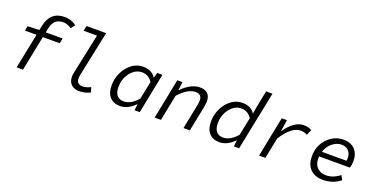

<svg xmlns="http://www.w3.org/2000/svg" viewBox="-25 -1446 4250 2179"><g transform="rotate(20 2100.0 -356.0)"><path d="M169 0 255 -424H115L126 -481L267 -486L278 -540Q315 -724 489 -724Q572 -724 630 -675L593 -626Q546 -662 491 -662Q379 -662 354 -537L344 -486H548L535 -424H331L246 0Z M925 12Q867 12 831 -21.5Q795 -55 795 -117Q795 -142 802 -171L903 -650H741L754 -712H991L877 -168Q872 -143 872 -124Q872 -52 946 -52Q988 -52 1041 -79L1060 -20Q994 12 925 12Z M1419 12Q1342 12 1297 -36.5Q1252 -85 1252 -174Q1252 -305 1330.5 -401.5Q1409 -498 1519 -498Q1623 -498 1668 -425H1672L1691 -486H1753L1656 0H1593L1601 -74H1597Q1513 12 1419 12ZM1442 -52Q1527 -52 1609 -146L1654 -362Q1607 -434 1529 -434Q1447 -434 1389 -359.5Q1331 -285 1331 -186Q1331 -119 1360 -85.5Q1389 -52 1442 -52Z M1836 0 1933 -486H1995L1983 -387H1987Q2098 -498 2205 -498Q2268 -498 2299 -466Q2330 -434 2330 -377Q2330 -346 2321 -297L2261 0H2184L2242 -289Q2251 -327 2251 -357Q2251 -432 2174 -432Q2082 -432 1975 -314L1912 0Z M2618 12Q2542 12 2497 -36.5Q2452 -85 2452 -174Q2452 -305 2530.5 -401.5Q2609 -498 2719 -498Q2820 -498 2866 -427H2869L2885 -522L2923 -712H3000L2856 0H2793L2801 -74H2797Q2713 12 2618 12ZM2642 -52Q2727 -52 2809 -146L2853 -362Q2806 -434 2729 -434Q2647 -434 2589 -359.5Q2531 -285 2531 -186Q2531 -119 2560.5 -85.5Q2590 -52 2642 -52Z M3097 0 3194 -486H3257L3236 -347H3240Q3283 -414 3340 -456Q3397 -498 3457 -498Q3519 -498 3555 -473L3525 -407Q3492 -428 3444 -428Q3337 -428 3224 -253L3173 0Z M3870 12Q3774 12 3718.5 -42.5Q3663 -97 3663 -198Q3663 -327 3745 -412.5Q3827 -498 3940 -498Q4027 -498 4076 -446Q4125 -394 4125 -311Q4125 -258 4112 -224H3740Q3739 -217 3739 -202Q3739 -130 3778.5 -89.5Q3818 -49 3885 -49Q3972 -49 4051 -112L4080 -60Q3990 12 3870 12ZM3936 -437Q3879 -437 3826.5 -395Q3774 -353 3752 -284H4050Q4053 -299 4053 -314Q4053 -371 4021.5 -404Q3990 -437 3936 -437Z"/></g></svg>

Font: TypoPRO Source Code Pro
Style: Italic
Weight: 400
Italic angle: -11°
Monospace: yes
Designer: Paul D. Hunt, Teo Tuominen
Foundry: Adobe Systems Incorporated
Version: Version 1.030;PS 1.0;hotconv 1.0.84;makeotf.lib2.5.63406